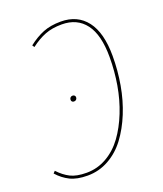

<svg xmlns="http://www.w3.org/2000/svg" viewBox="-139 -777 741 873"><g transform="rotate(-20 231.5 -341.0)"><path d="M134.8 9.3Q83 9.3 50.3 -7.1Q17.6 -23.4 -8.3 -52.7L1 -62.5Q27.3 -34.2 56.6 -19.3Q85.9 -4.4 134.8 -4.4Q187 -4.4 232.4 -30.5Q277.8 -56.6 310.3 -101.3Q342.8 -146 366.2 -204.8Q389.6 -263.7 400.9 -329.6Q412.1 -395.5 412.1 -463.9Q412.1 -570.8 372.1 -624Q332 -677.2 257.8 -677.2Q211.4 -677.2 177 -663.8Q142.6 -650.4 106.4 -623L99.6 -633.3Q135.7 -661.6 172.1 -676.3Q208.5 -690.9 257.8 -690.9Q338.4 -690.9 382.6 -633.3Q426.8 -575.7 426.8 -463.4Q426.8 -392.6 414.8 -324.2Q402.8 -255.9 378.2 -195.6Q353.5 -135.3 319.3 -89.6Q285.2 -43.9 237.5 -17.3Q189.9 9.3 134.8 9.3ZM191.4 -328.6Q185.5 -328.6 182.1 -332Q178.7 -335.4 178.7 -340.8Q178.7 -347.2 182.6 -351.6Q186.5 -356 193.4 -356Q199.2 -356 202.9 -352.5Q206.5 -349.1 206.5 -343.8Q206.5 -337.4 202.4 -333Q198.2 -328.6 191.4 -328.6Z"/></g></svg>

Font: Fira Sans Compressed Hair
Style: Italic
Weight: 100
Width: 3
Italic angle: -8°
Designer: Carrois Corporate & Edenspiekermann AG
Foundry: Carrois Corporate GbR & Edenspiekermann AG
Version: Version 4.203;PS 004.203;hotconv 1.0.88;makeotf.lib2.5.64775